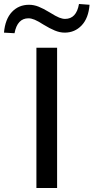

<svg xmlns="http://www.w3.org/2000/svg" viewBox="-101 -945 470 965"><path d="M82 0V-705H186V0ZM-28 -778 -81 -781Q-75 -849 -41 -885Q-7 -921 45 -921Q69 -921 93 -911.5Q117 -902 148 -883Q180 -863 196.5 -856.5Q213 -850 226 -850Q283 -850 296 -925L349 -921Q344 -854 309.5 -817.5Q275 -781 224 -781Q200 -781 174.5 -791.5Q149 -802 118 -821Q90 -839 73 -846Q56 -853 42 -853Q-14 -853 -28 -778Z"/></svg>

Font: Nunito Sans SemiBold
Style: Regular
Weight: 600
Designer: Vernon Adams
Foundry: Vernon Adams
Version: Version 3.101; ttfautohint (v1.8.4.7-5d5b);gftools[0.9.27]